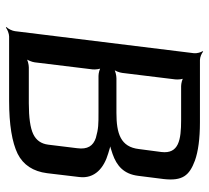

<svg xmlns="http://www.w3.org/2000/svg" viewBox="-49 -651 711 653"><g transform="rotate(90 306.5 -324.5)"><path d="M504 -352C544 -366 572 -390 578 -439L589 -526C596 -590 577 -613 526 -632C495 -643 452 -649 396 -649H184C175 -649 160 -655 156 -660L154 -658C158 -653 162 -638 161 -629L86 -20C85 -11 78 4 72 9L74 11C79 6 95 0 104 0H323C404 0 464 -10 503 -29C541 -48 563 -82 569 -129L582 -238C589 -292 550 -323 502 -337C491 -340 475 -346 466 -346V-342C475 -342 492 -348 504 -352ZM364 -365H246C237 -365 219 -361 214 -356L215 -354C221 -359 227 -376 228 -385L250 -565C251 -574 250 -591 245 -596L243 -594C247 -589 264 -585 273 -585H388C456 -585 504 -577 497 -518L487 -442C480 -379 434 -365 364 -365ZM472 -133C469 -109 457 -92 436 -82C415 -72 380 -67 331 -67H209C200 -67 183 -63 177 -58L179 -56C184 -61 191 -78 192 -87L216 -284C217 -293 215 -310 211 -315L208 -313C213 -308 229 -304 238 -304H360C403 -304 417 -304 449 -295C476 -286 489 -267 484 -231L472 -133Z"/></g></svg>

Font: Gamestation Storm Oblique 
Style: Italic
Weight: 400
Designer: Jonas Hecksher
Foundry: Jonas Hecksher, Playtypeª, e-types AS
Version: Version 1.003